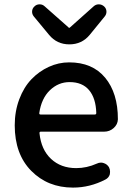

<svg xmlns="http://www.w3.org/2000/svg" viewBox="-20 -852 604 885"><path d="M316.4 12.7Q200.2 12.7 124 -64.5Q47.9 -141.6 47.9 -274.4Q47.9 -338.9 68.8 -394.5Q89.8 -450.2 125 -486.8Q160.2 -523.4 205.1 -543.9Q250 -564.5 298.8 -564.5Q406.2 -564.5 464.8 -493.7Q523.4 -422.9 523.4 -302.7Q523.4 -302.7 523.4 -301.8Q522.5 -278.3 503.9 -261.7Q485.4 -245.1 460 -245.1H168Q161.1 -245.1 162.1 -237.3Q169.9 -162.1 215.3 -119.6Q260.7 -77.1 331.1 -77.1Q379.9 -77.1 425.8 -97.7Q435.5 -102.5 445.3 -102.5Q451.2 -102.5 457 -100.6Q473.6 -95.7 482.4 -81.1Q487.3 -71.3 487.3 -60.5Q487.3 -54.7 486.3 -48.8Q481.4 -32.2 465.8 -24.4Q394.5 12.7 316.4 12.7ZM161.1 -331.1Q160.2 -324.2 167 -324.2H417Q423.8 -324.2 423.8 -331.1Q421.9 -399.4 390.6 -436.5Q359.4 -473.6 300.8 -473.6Q249 -473.6 210 -436Q170.9 -398.4 161.1 -331.1ZM206.1 -691.4 135.7 -776.4Q127.9 -786.1 127.9 -797.9Q127.9 -812.5 138.7 -822.3Q148.4 -832 162.1 -832Q162.1 -832 163.1 -832Q175.8 -832 185.5 -823.2L295.9 -725.6Q296.9 -723.6 298.8 -723.6Q300.8 -723.6 302.7 -725.6L412.1 -823.2Q421.9 -832 435.5 -832Q449.2 -832 460 -822.3Q470.7 -812.5 470.7 -797.9Q470.7 -786.1 462.9 -776.4L393.6 -691.4Q357.4 -647.5 299.8 -647.5Q242.2 -647.5 206.1 -691.4Z"/></svg>

Font: Gen Jyuu Gothic Medium
Style: Regular
Weight: 500
Designer: [Source Han Sans]
Ryoko NISHIZUKA  (kana & ideographs); Paul D. Hunt (Latin, Greek & Cyrillic); Wenlong ZHANG  (bopomofo
Version: Version 1.002.20150607